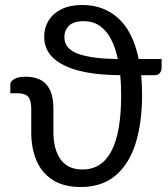

<svg xmlns="http://www.w3.org/2000/svg" viewBox="-20 -743 675 771"><path d="M304.5 8Q237 8 192.8 -19.8Q148.5 -47.5 127 -97Q105.5 -146.5 105.5 -211V-305Q105.5 -340.5 93 -354.5Q80.5 -368.5 51 -368.5H21.5V-404.5Q21.5 -415.5 36.8 -425.2Q52 -435 83.5 -435Q116.5 -435 141.5 -422.8Q166.5 -410.5 180.5 -382Q194.5 -353.5 194.5 -305V-211Q194.5 -169.5 206.2 -135.8Q218 -102 243.8 -82.2Q269.5 -62.5 311.5 -62.5Q466.5 -62.5 466.5 -360.5Q466.5 -403.5 463 -441Q369 -441.5 300.8 -458.2Q232.5 -475 195 -509Q157.5 -543 157.5 -596Q157.5 -631.5 175 -660.2Q192.5 -689 226.8 -706Q261 -723 310 -723Q396 -723 454.5 -670Q513.5 -617.5 537 -506H629V-470Q629 -459.5 622.2 -450.2Q615.5 -441 600 -441H547Q550.5 -404.5 550.5 -360Q550.5 -251 524.5 -167.2Q498.5 -83.5 442 -36.5Q387.5 8 304.5 8ZM453 -506Q443.5 -552.5 425.5 -586.5Q407.5 -620.5 380.5 -639.2Q353.5 -658 316 -658Q275.5 -658 257 -639.5Q238.5 -621 238.5 -593.5Q238.5 -547 293.8 -527Q349 -507 453 -506Z"/></svg>

Font: Verano Sans
Style: Regular
Weight: 400
Designer: Lukasz Dziedzic with Adam Twardoch and Botio Nikoltchev
Foundry: tyPoland Lukasz Dziedzic
Version: Version 3.001;December 28, 2019;FontCreator 12.0.0.2547 64-b